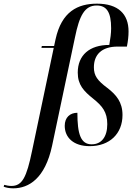

<svg xmlns="http://www.w3.org/2000/svg" viewBox="-154 -787 733 1047"><path d="M-82 240C4 240 92 185 130 8L255 -584C279 -701 307 -757 373 -757C428 -757 452 -720 452 -633C452 -605 448 -577 442 -542C334 -542 270 -486 270 -391C270 -324 303 -290 354 -249C404 -209 431 -176 431 -110C431 -39 398 0 346 0C286 0 268 -56 268 -172C228 -172 199 -147 199 -101C199 -37 247 10 335 10C444 10 514 -58 514 -160C514 -230 480 -270 432 -307C377 -348 358 -374 358 -420C358 -487 398 -533 488 -533H538C544 -563 547 -589 547 -616C547 -710 491 -767 375 -767C270 -767 182 -724 149 -573L141 -536H74L72 -526H139L21 35C-9 181 -33 227 -92 227C-105 227 -121 224 -131 221L-134 231C-122 236 -103 240 -82 240Z"/></svg>

Font: Noto Serif Display Condensed Medium
Style: Italic
Weight: 500
Width: 3
Italic angle: -12°
Designer: Monotype Design Team
Foundry: Monotype Imaging Inc.
Version: Version 2.009